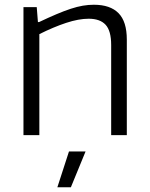

<svg xmlns="http://www.w3.org/2000/svg" viewBox="-20 -570 631 810"><path d="M271 69H341L279 220H222ZM79 -540H135L140 -477H145Q185 -496 218 -510Q251 -524 278.5 -533Q306 -542 329.5 -546Q353 -550 376 -550Q445 -550 480 -514.5Q515 -479 515 -403V0H449V-380Q449 -440 425.5 -465.5Q402 -491 354 -491Q312 -491 259 -473.5Q206 -456 146 -426V0H79Z"/></svg>

Font: Plata Sans Light
Style: Regular
Weight: 300
Designer: Pablo Impallari, Andres Torresi, & Cristiano Sobral
Foundry: Pablo Impallari, Andres Torresi, & Cristiano Sobral
Version: Version 1.00;December 28, 2019;FontCreator 12.0.0.2547 64-bi